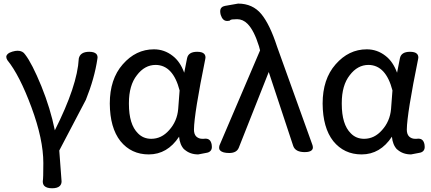

<svg xmlns="http://www.w3.org/2000/svg" viewBox="-20 -804 2377 1058"><path d="M309.6 220.7Q296.9 233.4 267.1 233.4Q237.3 233.4 224.6 220.7Q215.8 211.9 215.8 196.3Q215.8 195.3 215.8 194.3Q218.8 179.7 218.8 94.7Q218.8 -36.1 153.3 -212.9Q87.9 -389.6 20.5 -472.7Q14.6 -482.4 14.6 -490.7Q14.6 -499 22.9 -506.8Q31.2 -514.6 47.9 -519.5Q64.5 -524.4 77.1 -524.4Q105.5 -524.4 119.1 -502.9Q156.2 -455.1 208 -329.1Q257.8 -206.1 282.2 -85.9Q406.2 -332 414.1 -480.5Q414.1 -481.4 414.1 -481.4Q421.9 -518.6 471.7 -518.6Q498 -518.6 509.8 -507.8Q517.6 -500 517.6 -487.3Q517.6 -483.4 516.6 -479.5Q501 -373 453.1 -253.9Q453.1 -253.9 306.6 25.4L319.3 195.3Q319.3 210.9 309.6 220.7Z M966.8 -50.8Q902.3 46.9 799.8 46.9Q703.1 46.9 643.6 -26.4Q585.9 -99.6 585 -233.4Q585 -368.2 656.2 -449.2Q728.5 -532.2 828.1 -532.2Q885.7 -532.2 931.6 -496.1Q972.7 -464.8 995.1 -403.3L1010.7 -482.4Q1017.6 -518.6 1066.4 -518.6Q1093.8 -518.6 1104.5 -507.8Q1112.3 -500 1112.3 -487.3Q1112.3 -483.4 1111.3 -479.5Q1049.8 -177.7 1048.8 -89.8Q1048.8 -64.5 1061.5 -51.8Q1075.2 -39.1 1094.7 -39.1H1101.6Q1107.4 -40 1112.3 -40Q1127 -40 1135.3 -31.7Q1143.6 -23.4 1146.5 -6.8Q1147.5 0 1147.5 5.9Q1147.5 19.5 1139.6 27.8Q1131.8 36.1 1118.2 38.1Q1072.3 46.9 1072.3 46.9Q1026.4 46.9 996.1 19.5Q996.1 19.5 995.1 19.5Q970.7 -5.9 966.8 -50.8ZM969.7 -305.7Q933.6 -445.3 837.9 -446.3Q777.3 -446.3 734.4 -389.6Q690.4 -334 690.4 -236.3Q690.4 -233.4 690.4 -231.4Q690.4 -118.2 740.2 -69.3Q769.5 -39.1 813.5 -39.1Q870.1 -39.1 912.1 -86.9Q956.1 -135.7 961.9 -203.1Z M1243.2 39.1Q1207 39.1 1193.4 25.4Q1187.5 19.5 1187.5 11.7Q1187.5 3.9 1189.5 -2.9L1413.1 -526.4L1407.2 -548.8Q1379.9 -636.7 1343.8 -672.9Q1318.4 -698.2 1287.1 -698.2Q1253.9 -698.2 1249 -693.4Q1248 -691.4 1246.1 -690.4Q1238.3 -688.5 1231.4 -688.5Q1207 -688.5 1196.3 -721.7Q1193.4 -732.4 1193.4 -741.2Q1193.4 -754.9 1200.7 -762.2Q1208 -769.5 1219.7 -771.5Q1292 -784.2 1292 -784.2Q1372.1 -784.2 1419.9 -726.6Q1466.8 -669.9 1506.8 -546.9L1702.1 -3.9Q1704.1 2.9 1704.1 10.3Q1704.1 17.6 1698.2 23.4Q1687.5 34.2 1659.2 34.2Q1607.4 34.2 1595.7 0L1460.9 -407.2L1295.9 9.8Q1284.2 39.1 1243.2 39.1Z M2139.6 -50.8Q2075.2 46.9 1972.7 46.9Q1876 46.9 1816.4 -26.4Q1758.8 -99.6 1757.8 -233.4Q1757.8 -368.2 1829.1 -449.2Q1901.4 -532.2 2001 -532.2Q2058.6 -532.2 2104.5 -496.1Q2145.5 -464.8 2168 -403.3L2183.6 -482.4Q2190.4 -518.6 2239.3 -518.6Q2266.6 -518.6 2277.3 -507.8Q2285.2 -500 2285.2 -487.3Q2285.2 -483.4 2284.2 -479.5Q2222.7 -177.7 2221.7 -89.8Q2221.7 -64.5 2234.4 -51.8Q2248 -39.1 2267.6 -39.1H2274.4Q2280.3 -40 2285.2 -40Q2299.8 -40 2308.1 -31.7Q2316.4 -23.4 2319.3 -6.8Q2320.3 0 2320.3 5.9Q2320.3 19.5 2312.5 27.8Q2304.7 36.1 2291 38.1Q2245.1 46.9 2245.1 46.9Q2199.2 46.9 2168.9 19.5Q2168.9 19.5 2168 19.5Q2143.6 -5.9 2139.6 -50.8ZM2142.6 -305.7Q2106.4 -445.3 2010.7 -446.3Q1950.2 -446.3 1907.2 -389.6Q1863.3 -334 1863.3 -236.3Q1863.3 -233.4 1863.3 -231.4Q1863.3 -118.2 1913.1 -69.3Q1942.4 -39.1 1986.3 -39.1Q2043 -39.1 2085 -86.9Q2128.9 -135.7 2134.8 -203.1Z"/></svg>

Font: TaiwanPearl
Style: Regular
Weight: 400
Version: Version 2.102